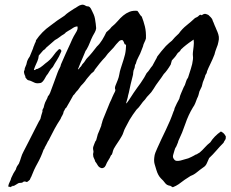

<svg xmlns="http://www.w3.org/2000/svg" viewBox="-20 -747 973 810"><path d="M14.6 39.1Q16.6 28.3 21 20.5Q25.4 12.7 27.3 3.9Q36.1 -16.6 46.9 -32.2Q48.8 -40 52.2 -45.9Q55.7 -51.8 59.6 -56.6Q65.4 -70.3 68.8 -82.5Q72.3 -94.7 79.1 -107.4Q90.8 -129.9 103 -153.8Q115.2 -177.7 127 -201.2Q132.8 -211.9 138.2 -223.1Q143.6 -234.4 150.4 -245.1Q152.3 -252.9 154.3 -260.7Q156.2 -268.6 159.2 -276.4Q158.2 -282.2 160.2 -285.6Q162.1 -289.1 164.1 -293L167 -304.7Q169.9 -315.4 174.8 -323.7Q179.7 -332 182.6 -341.8Q185.5 -343.8 187.5 -347.7Q189.5 -351.6 191.4 -355.5Q199.2 -377 207 -397.5Q214.8 -418 222.7 -440.4Q227.5 -453.1 231.4 -459.5Q235.4 -465.8 237.3 -475.6Q247.1 -498 256.8 -520Q266.6 -542 277.3 -564.5Q284.2 -581.1 291 -593.8Q294.9 -601.6 299.8 -608.9Q304.7 -616.2 306.6 -623Q308.6 -628.9 306.6 -635.7Q295.9 -634.8 287.6 -628.9Q279.3 -623 268.6 -617.2Q263.7 -614.3 257.8 -610.4Q253.9 -605.5 252.4 -605Q251 -604.5 249 -602.5Q240.2 -597.7 231 -590.3Q221.7 -583 211.9 -578.1Q203.1 -570.3 193.4 -562Q183.6 -553.7 174.8 -545.9Q170.9 -539.1 162.1 -534.2Q157.2 -529.3 152.8 -523.4Q148.4 -517.6 143.6 -512.7Q142.6 -500 137.7 -488.8Q132.8 -477.5 127.9 -466.8Q126 -461.9 125 -459Q124 -456.1 123 -452.1Q127 -450.2 130.4 -453.6Q133.8 -457 137.7 -456.1Q151.4 -461.9 161.1 -470.7Q170.9 -479.5 181.6 -487.3Q191.4 -495.1 199.7 -505.4Q208 -515.6 215.8 -526.4Q224.6 -535.2 226.6 -537.6Q228.5 -540 233.4 -540Q238.3 -535.2 238.8 -533.2Q239.3 -531.2 238.3 -529.3Q228.5 -505.9 219.7 -492.7Q210.9 -479.5 203.1 -464.8Q192.4 -454.1 187.5 -444.8Q182.6 -435.5 175.8 -427.7Q170.9 -418.9 166 -410.6Q161.1 -402.3 153.3 -397.5Q135.7 -393.6 126.5 -397.9Q117.2 -402.3 110.4 -405.3Q106.4 -407.2 102.5 -407.7Q98.6 -408.2 94.7 -411.1Q89.8 -417 87.9 -419.4Q85.9 -421.9 86.9 -425.8Q85 -427.7 83 -434.1Q81.1 -440.4 81.1 -445.3Q85 -455.1 84.5 -456.5Q84 -458 85 -460Q85.9 -462.9 87.4 -465.8Q88.9 -468.8 89.8 -471.7Q91.8 -475.6 92.3 -480Q92.8 -484.4 94.7 -489.3Q97.7 -498 105.5 -508.8Q107.4 -513.7 109.9 -519.5Q112.3 -525.4 114.3 -530.3L119.1 -542Q121.1 -549.8 121.6 -550.3Q122.1 -550.8 123 -552.7Q127 -564.5 129.4 -568.4Q131.8 -572.3 131.8 -577.1Q156.2 -613.3 192.4 -638.7Q206.1 -649.4 221.2 -660.2Q236.3 -670.9 252 -680.7Q259.8 -688.5 270.5 -695.8Q281.2 -703.1 292 -710Q299.8 -713.9 307.1 -719.2Q314.5 -724.6 323.2 -726.6Q330.1 -728.5 335.9 -725.6Q345.7 -719.7 348.6 -720.2Q351.6 -720.7 353.5 -719.7Q359.4 -717.8 363.3 -710.9Q367.2 -704.1 369.1 -699.2Q372.1 -693.4 375.5 -685.5Q378.9 -677.7 380.9 -667Q381.8 -662.1 382.3 -657.2Q382.8 -652.3 383.8 -647.5Q383.8 -642.6 384.8 -637.2Q385.7 -631.8 385.7 -627.9Q384.8 -619.1 379.9 -610.4Q375 -601.6 371.1 -594.7Q364.3 -581.1 358.9 -566.9Q353.5 -552.7 345.7 -539.1Q339.8 -531.2 339.8 -529.8Q339.8 -528.3 338.9 -527.3Q335 -517.6 333 -513.2Q331.1 -508.8 329.1 -503.9Q324.2 -492.2 318.8 -480Q313.5 -467.8 308.6 -454.1Q313.5 -455.1 317.4 -462.9Q320.3 -464.8 322.8 -468.3Q325.2 -471.7 327.1 -475.6Q333 -481.4 335 -484.4Q338.9 -489.3 341.3 -493.7Q343.8 -498 347.7 -502Q358.4 -512.7 368.7 -525.4Q378.9 -538.1 388.7 -550.8Q401.4 -562.5 411.1 -578.6Q420.9 -594.7 428.7 -611.3Q434.6 -616.2 439.9 -621.1Q445.3 -626 450.2 -632.8Q465.8 -645.5 476.6 -658.2Q487.3 -670.9 499.5 -681.2Q511.7 -691.4 526.4 -697.3Q541 -703.1 559.6 -701.2Q564.5 -695.3 568.4 -688.5Q572.3 -681.6 578.1 -676.8Q585.9 -657.2 591.3 -635.3Q596.7 -613.3 595.7 -585Q593.8 -577.1 589.4 -568.8Q585 -560.5 583 -550.8Q581.1 -545.9 579.6 -542Q578.1 -538.1 576.2 -533.2Q572.3 -521.5 564 -506.3Q555.7 -491.2 552.7 -477.5Q549.8 -474.6 549.3 -470.2Q548.8 -465.8 547.9 -460.9Q542 -448.2 542 -440.9Q542 -433.6 540 -426.8Q535.2 -409.2 531.2 -391.6Q527.3 -374 523.4 -355.5Q521.5 -349.6 520.5 -344.7Q519.5 -339.8 518.6 -335Q516.6 -329.1 515.1 -322.8Q513.7 -316.4 511.7 -310.5Q514.6 -311.5 517.6 -315.9Q520.5 -320.3 523.4 -324.2Q528.3 -332 533.7 -339.8Q539.1 -347.7 543.9 -355.5Q551.8 -366.2 558.6 -376.5Q565.4 -386.7 573.2 -396.5Q583 -411.1 588.4 -419.9Q593.8 -428.7 598.6 -438.5Q606.4 -446.3 611.3 -454.1Q616.2 -461.9 623 -469.7Q629.9 -483.4 635.7 -493.2Q641.6 -502.9 643.6 -508.8Q652.3 -520.5 661.1 -531.2Q669.9 -542 679.7 -552.7Q688.5 -561.5 693.8 -565.9Q699.2 -570.3 705.1 -575.2Q716.8 -589.8 734.4 -605.5Q748 -625 767.1 -640.1Q786.1 -655.3 802.7 -670.9Q813.5 -674.8 819.3 -681.2Q825.2 -687.5 831.1 -682.6Q840.8 -690.4 848.6 -688Q856.4 -685.5 859.4 -683.6Q872.1 -671.9 874 -668Q876 -665 877 -661.1Q877.9 -657.2 879.9 -654.3L885.7 -639.6Q887.7 -635.7 889.6 -630.9Q891.6 -626 893.6 -621.1Q897.5 -613.3 900.9 -602.5Q904.3 -591.8 903.3 -581.1Q902.3 -576.2 901.4 -570.3Q900.4 -564.5 898.4 -557.6Q895.5 -549.8 893.1 -543.5Q890.6 -537.1 888.7 -531.2Q886.7 -526.4 886.2 -522.5Q885.7 -518.6 883.8 -514.6Q877.9 -499 868.2 -479Q858.4 -459 853.5 -446.3Q852.5 -437.5 846.7 -430.7Q844.7 -421.9 841.8 -415Q838.9 -408.2 835.9 -400.4Q834 -395.5 833.5 -391.1Q833 -386.7 831.1 -381.8Q829.1 -377 826.2 -371.6Q823.2 -366.2 821.3 -361.3Q819.3 -353.5 817.4 -346.2Q815.4 -338.9 811.5 -332Q807.6 -321.3 803.7 -311.5Q799.8 -301.8 793.9 -293.9Q774.4 -261.7 761.7 -224.1Q749 -186.5 732.4 -152.3Q731.4 -146.5 728.5 -140.6Q725.6 -134.8 723.6 -128.9Q718.8 -123 716.3 -113.3Q713.9 -103.5 710.9 -94.7Q708 -85 711.9 -78.6Q715.8 -72.3 718.8 -70.3Q723.6 -67.4 732.9 -68.4Q742.2 -69.3 747.1 -71.3Q752.9 -73.2 760.7 -75.2Q768.6 -77.1 774.4 -79.1Q782.2 -82 787.6 -85Q793 -87.9 798.8 -90.8Q803.7 -94.7 811.5 -96.7Q814.5 -99.6 817.4 -100.6Q820.3 -101.6 822.3 -103.5Q834 -113.3 844.2 -125Q854.5 -136.7 867.2 -146.5Q883.8 -172.9 912.1 -192.4Q922.9 -186.5 926.3 -181.6Q929.7 -176.8 932.6 -171.9Q933.6 -162.1 929.7 -156.7Q925.8 -151.4 922.9 -144.5Q907.2 -128.9 892.6 -111.8Q877.9 -94.7 862.3 -80.1Q857.4 -69.3 852.5 -58.1Q847.7 -46.9 837.9 -41Q821.3 -29.3 809.6 -19.5Q797.9 -9.8 784.2 -4.9Q759.8 9.8 733.4 30.3Q723.6 37.1 709 43Q702.1 39.1 701.2 38.6Q700.2 38.1 699.2 37.1Q683.6 35.2 676.3 24.9Q668.9 14.6 659.2 5.9Q646.5 -6.8 639.6 -30.3Q635.7 -43 632.3 -54.7Q628.9 -66.4 630.9 -83Q631.8 -93.8 635.7 -103.5Q639.6 -113.3 643.6 -122.1Q660.2 -159.2 679.7 -199.2Q699.2 -239.3 711.9 -276.4Q714.8 -281.2 715.3 -284.7Q715.8 -288.1 716.8 -291Q720.7 -300.8 726.1 -311Q731.4 -321.3 736.3 -330.1Q739.3 -343.8 744.6 -355Q750 -366.2 754.9 -378.9Q760.7 -387.7 763.7 -399.4Q766.6 -411.1 773.4 -419.9Q778.3 -436.5 785.2 -457Q792 -477.5 793.9 -496.1Q794.9 -503.9 793.9 -510.7Q793 -517.6 793.9 -526.4Q794.9 -538.1 796.9 -551.8Q798.8 -565.4 796.9 -580.1Q792 -576.2 787.1 -573.2Q782.2 -570.3 777.3 -566.4Q771.5 -561.5 765.1 -557.1Q758.8 -552.7 753.9 -547.9Q748 -542 747.1 -541.5Q746.1 -541 744.1 -539.1Q739.3 -530.3 735.4 -527.8Q731.4 -525.4 728.5 -521.5Q720.7 -508.8 715.3 -503.4Q710 -498 705.1 -492.2Q705.1 -490.2 702.6 -483.4Q700.2 -476.6 700.2 -474.6Q684.6 -448.2 670.9 -434.6Q660.2 -418 648.9 -403.3Q637.7 -388.7 627.9 -372.1Q618.2 -356.4 608.9 -347.7Q599.6 -338.9 591.8 -327.1Q582 -317.4 574.2 -305.7Q566.4 -293.9 555.7 -284.2Q547.9 -273.4 540.5 -263.2Q533.2 -252.9 526.4 -241.2Q524.4 -236.3 517.6 -224.6Q510.7 -212.9 508.8 -208Q503.9 -199.2 501 -189.5Q498 -179.7 493.2 -171.9Q485.4 -158.2 476.6 -145.5Q467.8 -132.8 460 -119.1Q456.1 -110.4 454.6 -102.5Q453.1 -94.7 448.2 -91.8Q443.4 -80.1 437 -70.8Q430.7 -61.5 425.8 -48.8Q422.9 -42 416.5 -39.1Q410.2 -36.1 404.3 -39.1Q396.5 -42 391.6 -50.8Q386.7 -59.6 381.8 -65.4Q379.9 -73.2 376.5 -79.1Q373 -85 373 -92.8Q372.1 -96.7 373.5 -101.6Q375 -106.4 374 -110.4Q371.1 -122.1 374 -129.4Q377 -136.7 378.9 -142.6Q382.8 -153.3 385.7 -155.3Q387.7 -162.1 389.2 -168Q390.6 -173.8 392.6 -180.7Q394.5 -185.5 396.5 -189.9Q398.4 -194.3 400.4 -199.2Q402.3 -204.1 403.8 -208Q405.3 -211.9 407.2 -216.8Q408.2 -220.7 408.2 -222.7Q408.2 -224.6 410.2 -228.5Q412.1 -237.3 415.5 -245.6Q418.9 -253.9 422.9 -263.7Q425.8 -271.5 429.2 -279.3Q432.6 -287.1 436 -295.9Q439.5 -304.7 442.9 -313Q446.3 -321.3 449.2 -326.2Q451.2 -331.1 454.1 -337.9Q457 -344.7 460 -350.6Q465.8 -361.3 466.3 -363.8Q466.8 -366.2 466.8 -368.2Q462.9 -375 467.3 -386.2Q471.7 -397.5 476.6 -409.2Q481.4 -420.9 483.4 -433.6Q485.4 -446.3 489.3 -458Q494.1 -474.6 501.5 -496.1Q508.8 -517.6 510.7 -538.1Q510.7 -545.9 511.7 -552.7Q512.7 -559.6 505.9 -560.5Q503.9 -565.4 502 -570.3Q500 -575.2 496.1 -578.1Q486.3 -578.1 481 -571.8Q475.6 -565.4 469.7 -559.6Q459 -544.9 446.8 -533.2Q434.6 -521.5 423.8 -505.9Q413.1 -495.1 400.4 -479.5Q387.7 -463.9 379.9 -453.1Q377.9 -446.3 372.1 -442.4Q366.2 -438.5 362.3 -433.6Q357.4 -427.7 350.6 -419.9Q343.8 -412.1 338.9 -404.3Q335 -399.4 330.6 -394.5Q326.2 -389.6 321.3 -384.8Q318.4 -380.9 315.4 -376.5Q312.5 -372.1 308.6 -367.2Q299.8 -358.4 296.9 -353.5Q293.9 -348.6 289.1 -344.7Q282.2 -332 274.9 -319.3Q267.6 -306.6 259.8 -293Q255.9 -291 253.9 -286.1Q252 -281.2 249 -277.3Q247.1 -266.6 242.7 -259.8Q238.3 -252.9 235.4 -245.1Q220.7 -222.7 210.9 -204.6Q201.2 -186.5 191.4 -167Q186.5 -157.2 185.5 -155.3Q184.6 -153.3 182.6 -151.4Q179.7 -144.5 176.3 -138.7Q172.9 -132.8 169.9 -127Q168 -124 167.5 -121.1Q167 -118.2 164.1 -116.2Q153.3 -85 138.2 -58.1Q123 -31.2 111.3 0Q109.4 2 108.4 5.4Q107.4 8.8 105.5 11.7Q94.7 22.5 91.3 20.5Q87.9 18.6 83 18.6Q79.1 18.6 76.7 21.5Q74.2 24.4 67.4 24.4Q58.6 24.4 56.6 26.4Q54.7 28.3 48.8 31.2Q41 36.1 38.6 37.1Q36.1 38.1 34.2 36.1Q33.2 39.1 30.3 39.1Q27.3 39.1 25.4 43Q23.4 40 20.5 41Q17.6 42 14.6 39.1Z"/></svg>

Font: Seaweed Script
Style: Regular
Weight: 400
Designer: Squid
Foundry: Font Diner, Inc DBA Neapolitan
Version: Version 1.000